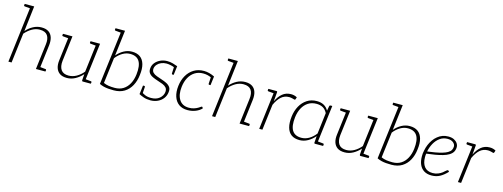

<svg xmlns="http://www.w3.org/2000/svg" viewBox="-16 -1521 6085 2324"><g transform="rotate(15 3026.0 -359.0)"><path d="M78 0 167 -726H207L169 -407Q207 -451 256.5 -477.5Q306 -504 361 -504Q416 -504 449.5 -481.5Q483 -459 496.5 -417Q510 -375 503 -317L464 0H423L462 -317Q472 -391 444 -431.5Q416 -472 347 -472Q297 -472 250.5 -445.5Q204 -419 164 -373L118 0ZM451 0 460 -37 535 -29Q540 -29 542.5 -26Q545 -23 545 -18L542 0ZM180 -726 171 -690 95 -697Q91 -698 88 -700.5Q85 -703 86 -708L88 -726Z M811 8Q755 8 721.5 -15Q688 -38 674.5 -79.5Q661 -121 669 -179L708 -496H748L709 -179Q701 -107 729 -66Q757 -25 824 -25Q875 -25 921.5 -51Q968 -77 1007 -123L1053 -496H1094L1033 0H1011Q1000 0 999 -12L1005 -91Q966 -47 916.5 -19.5Q867 8 811 8ZM1020 0 1029 -37 1104 -29Q1109 -29 1111.5 -26Q1114 -23 1114 -18L1111 0ZM721 -496 712 -460 636 -467Q632 -468 629 -470.5Q626 -473 627 -478L629 -496ZM1066 -496 1057 -460 982 -467Q977 -468 974.5 -470.5Q972 -473 972 -478L975 -496Z M1398 6Q1364 6 1332 3.5Q1300 1 1272 -6Q1244 -13 1218 -26L1305 -726H1345L1306 -406Q1344 -451 1392.5 -477.5Q1441 -504 1494 -504Q1557 -504 1596.5 -475.5Q1636 -447 1652 -391Q1668 -335 1657 -254Q1649 -180 1617 -120.5Q1585 -61 1530.5 -27.5Q1476 6 1398 6ZM1402 -26Q1464 -26 1508.5 -54Q1553 -82 1580.5 -133Q1608 -184 1616 -252Q1629 -363 1595 -417.5Q1561 -472 1479 -472Q1430 -472 1384.5 -445Q1339 -418 1302 -371L1262 -50Q1293 -36 1326.5 -31Q1360 -26 1402 -26ZM1318 -726 1309 -690 1233 -697Q1229 -698 1226 -700.5Q1223 -703 1224 -708L1226 -726Z M1858 8Q1811 8 1774.5 -4.5Q1738 -17 1713 -31L1718 -70L1740 -60Q1752 -49 1782.5 -35.5Q1813 -22 1859 -22Q1923 -22 1963 -55Q2003 -88 2009 -136Q2012 -171 1995 -190.5Q1978 -210 1948 -222Q1918 -234 1882 -245Q1847 -256 1816.5 -270.5Q1786 -285 1769.5 -308.5Q1753 -332 1758 -370Q1762 -409 1787.5 -439Q1813 -469 1851.5 -486.5Q1890 -504 1935 -504Q1972 -504 2006 -494.5Q2040 -485 2066 -475L2062 -443L2036 -451Q2015 -461 1985.5 -467Q1956 -473 1934 -473Q1898 -473 1868 -460Q1838 -447 1819 -425Q1800 -403 1796 -375Q1793 -343 1811.5 -324Q1830 -305 1861 -294Q1892 -283 1924 -272Q1959 -261 1989 -246Q2019 -231 2036 -207Q2053 -183 2047 -142Q2042 -99 2016.5 -65Q1991 -31 1949.5 -11.5Q1908 8 1858 8ZM2031 -460 2063 -451 2052 -363H2036Q2031 -363 2029 -366.5Q2027 -370 2027 -374ZM1747 -45 1716 -54 1727 -142H1743Q1748 -142 1750.5 -138.5Q1753 -135 1753 -132Z M2323 6Q2257 6 2213.5 -25.5Q2170 -57 2151 -114.5Q2132 -172 2141 -248Q2150 -324 2183.5 -381.5Q2217 -439 2270.5 -471.5Q2324 -504 2396 -504Q2428 -504 2463 -495Q2498 -486 2529 -470L2526 -446L2501 -447Q2477 -459 2451 -465.5Q2425 -472 2394 -472Q2335 -472 2290.5 -444Q2246 -416 2218.5 -366Q2191 -316 2183 -248Q2171 -148 2210 -87Q2249 -26 2332 -26Q2365 -26 2392.5 -34.5Q2420 -43 2441.5 -55.5Q2463 -68 2478 -79Q2486 -82 2489 -76L2498 -63Q2471 -32 2424 -13Q2377 6 2323 6ZM2494 -455 2526 -446 2515 -358H2499Q2493 -358 2491 -361.5Q2489 -365 2489 -369Z M2630 0 2719 -726H2759L2721 -407Q2759 -451 2808.5 -477.5Q2858 -504 2913 -504Q2968 -504 3001.5 -481.5Q3035 -459 3048.5 -417Q3062 -375 3055 -317L3016 0H2975L3014 -317Q3024 -391 2996 -431.5Q2968 -472 2899 -472Q2849 -472 2802.5 -445.5Q2756 -419 2716 -373L2670 0ZM3003 0 3012 -37 3087 -29Q3092 -29 3094.5 -26Q3097 -23 3097 -18L3094 0ZM2732 -726 2723 -690 2647 -697Q2643 -698 2640 -700.5Q2637 -703 2638 -708L2640 -726Z M3221 0 3282 -496H3302Q3310 -496 3313 -493Q3316 -490 3315 -482L3305 -367Q3335 -432 3379.5 -468.5Q3424 -505 3486 -505Q3509 -505 3527.5 -500Q3546 -495 3562 -486L3553 -459Q3552 -455 3548.5 -453Q3545 -451 3541 -452Q3533 -454 3513.5 -459.5Q3494 -465 3474 -465Q3415 -465 3373.5 -428Q3332 -391 3301 -322L3261 0ZM3295 -496 3286 -460 3210 -467Q3206 -468 3203 -470.5Q3200 -473 3201 -478L3203 -496Z M3726 6Q3662 6 3622.5 -23Q3583 -52 3567.5 -108.5Q3552 -165 3562 -247Q3571 -320 3603 -378Q3635 -436 3687.5 -470.5Q3740 -505 3810 -505Q3862 -505 3898 -485Q3934 -465 3957 -425L3968 -484Q3970 -496 3982 -496H4004L3943 0H3921Q3909 0 3910 -12L3916 -95Q3877 -49 3828.5 -21.5Q3780 6 3726 6ZM3740 -27Q3790 -27 3835.5 -53.5Q3881 -80 3918 -128L3950 -392Q3927 -436 3893.5 -454Q3860 -472 3814 -472Q3754 -472 3710 -443.5Q3666 -415 3639 -364.5Q3612 -314 3604 -247Q3591 -137 3625 -82Q3659 -27 3740 -27ZM3930 0 3939 -37 4014 -29Q4019 -29 4021.5 -26Q4024 -23 4024 -18L4022 0Z M4291 8Q4235 8 4201.5 -15Q4168 -38 4154.5 -79.5Q4141 -121 4149 -179L4188 -496H4228L4189 -179Q4181 -107 4209 -66Q4237 -25 4304 -25Q4355 -25 4401.5 -51Q4448 -77 4487 -123L4533 -496H4574L4513 0H4491Q4480 0 4479 -12L4485 -91Q4446 -47 4396.5 -19.5Q4347 8 4291 8ZM4500 0 4509 -37 4584 -29Q4589 -29 4591.5 -26Q4594 -23 4594 -18L4591 0ZM4201 -496 4192 -460 4116 -467Q4112 -468 4109 -470.5Q4106 -473 4107 -478L4109 -496ZM4546 -496 4537 -460 4462 -467Q4457 -468 4454.5 -470.5Q4452 -473 4452 -478L4455 -496Z M4878 6Q4844 6 4812 3.5Q4780 1 4752 -6Q4724 -13 4698 -26L4785 -726H4825L4786 -406Q4824 -451 4872.5 -477.5Q4921 -504 4974 -504Q5037 -504 5076.5 -475.5Q5116 -447 5132 -391Q5148 -335 5137 -254Q5129 -180 5097 -120.5Q5065 -61 5010.5 -27.5Q4956 6 4878 6ZM4882 -26Q4944 -26 4988.5 -54Q5033 -82 5060.5 -133Q5088 -184 5096 -252Q5109 -363 5075 -417.5Q5041 -472 4959 -472Q4910 -472 4864.5 -445Q4819 -418 4782 -371L4742 -50Q4773 -36 4806.5 -31Q4840 -26 4882 -26ZM4798 -726 4789 -690 4713 -697Q4709 -698 4706 -700.5Q4703 -703 4704 -708L4706 -726Z M5379 6Q5324 6 5286 -17.5Q5248 -41 5228.5 -84.5Q5209 -128 5209 -188Q5209 -206 5210.5 -225Q5212 -244 5217 -263Q5224 -301 5238.5 -336Q5253 -371 5275 -402Q5285 -417 5297.5 -430.5Q5310 -444 5324 -455Q5351 -478 5385 -490.5Q5419 -503 5458 -503Q5501 -503 5529.5 -488.5Q5558 -474 5573 -451.5Q5588 -429 5588 -404Q5588 -372 5574 -346Q5560 -320 5525 -299Q5497 -282 5453.5 -269.5Q5410 -257 5358 -248Q5306 -239 5251 -233Q5249 -222 5248.5 -209.5Q5248 -197 5248 -188Q5248 -113 5282.5 -69.5Q5317 -26 5386 -26Q5422 -26 5453 -38.5Q5484 -51 5504 -67Q5512 -74 5522.5 -83.5Q5533 -93 5542.5 -100Q5552 -107 5557 -107Q5562 -107 5566 -103L5575 -92Q5529 -43 5483.5 -18.5Q5438 6 5379 6ZM5255 -261Q5304 -267 5352 -275.5Q5400 -284 5439 -295.5Q5478 -307 5502 -321Q5531 -338 5542 -358.5Q5553 -379 5553 -403Q5553 -430 5527.5 -451.5Q5502 -473 5456 -473Q5402 -473 5360.5 -443Q5319 -413 5292.5 -365Q5266 -317 5255 -261Z M5711 0 5772 -496H5792Q5800 -496 5803 -493Q5806 -490 5805 -482L5795 -367Q5825 -432 5869.5 -468.5Q5914 -505 5976 -505Q5999 -505 6017.5 -500Q6036 -495 6052 -486L6043 -459Q6042 -455 6038.5 -453Q6035 -451 6031 -452Q6023 -454 6003.5 -459.5Q5984 -465 5964 -465Q5905 -465 5863.5 -428Q5822 -391 5791 -322L5751 0ZM5785 -496 5776 -460 5700 -467Q5696 -468 5693 -470.5Q5690 -473 5691 -478L5693 -496Z"/></g></svg>

Font: Aleo ExtraLight
Style: Italic
Weight: 250
Italic angle: -7°
Designer: Alessio Laiso
Foundry: Alessio Laiso
Version: Version 2.001;gftools[0.9.29]